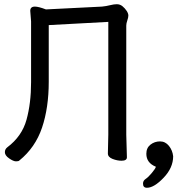

<svg xmlns="http://www.w3.org/2000/svg" viewBox="-20 -739 833 902"><path d="M55.2 19Q43 19 22.9 5.1Q2.9 -8.8 2.9 -23.9Q2.9 -38.1 14.2 -46.9Q83 -98.6 104.5 -176.3Q126 -253.9 126 -353V-638.2L122.1 -688Q122.1 -708 144 -708Q161.1 -708 195.8 -694.8L459 -708Q479 -710 497.1 -714.6Q515.1 -719.2 528.8 -719.2Q543.9 -719.2 555.4 -709.7Q566.9 -700.2 575 -688Q583 -675.8 583 -666Q583 -657.2 578.1 -643.1Q573.2 -628.9 573.2 -619.1V-106L576.2 0Q576.2 16.1 550.8 16.1Q530.8 16.1 508.8 7.6Q486.8 -1 486.8 -18.1L488.8 -106.9V-636.2L209 -621.1V-355Q209 -232.9 177.5 -139.4Q146 -45.9 70.8 15.1Q67.4 19 55.2 19ZM670.4 143.1Q651.4 143.1 651.9 123Q651.9 109.9 664.3 101.6Q676.8 93.3 693.1 73.7Q709.5 54.2 712.4 44.4Q667.5 26.4 667.5 -16.6Q667.5 -44.4 687 -59.6Q706.5 -74.7 731.7 -74.7Q756.8 -74.7 773.7 -53.7Q790.5 -32.7 793.5 -4.9Q793.5 49.3 748.5 96.2Q703.6 143.1 670.4 143.1Z"/></svg>

Font: LXGW WenKai Screen R
Style: Regular
Weight: 400
Designer: Fontworks Inc.
Version: Version 1.235;May 31, 2022